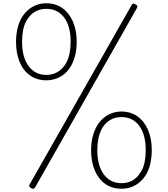

<svg xmlns="http://www.w3.org/2000/svg" viewBox="-20 -1135 1027 1174"><path d="M263 -644Q206 -644 164 -673.5Q122 -703 100 -756Q78 -809 78 -879Q78 -922 86.5 -959Q95 -996 111 -1024Q127 -1052 150 -1072.5Q173 -1093 201.5 -1104Q230 -1115 263 -1115Q319 -1115 360.5 -1086Q402 -1057 425.5 -1004Q449 -951 449 -879Q449 -837 440.5 -800.5Q432 -764 416 -735Q400 -706 377.5 -686Q355 -666 325.5 -655Q296 -644 263 -644ZM263 -677Q290 -677 313.5 -686Q337 -695 355 -712Q373 -729 386 -753Q399 -777 405.5 -809.5Q412 -842 412 -879Q412 -975 372 -1028Q332 -1081 263 -1081Q236 -1081 212.5 -1072Q189 -1063 171 -1046Q153 -1029 140 -1005Q127 -981 121 -949Q115 -917 115 -879Q115 -785 155 -731Q195 -677 263 -677ZM194 12Q190 18 184.5 19Q179 20 170 15Q162 10 159.5 5Q157 0 161 -7L786 -1106Q789 -1112 794.5 -1113Q800 -1114 809 -1108Q817 -1105 819 -1098.5Q821 -1092 818 -1087ZM723 19Q665 19 623.5 -10.5Q582 -40 559.5 -93Q537 -146 537 -217Q537 -259 546 -296Q555 -333 571 -362Q587 -391 610 -411Q633 -431 661.5 -442Q690 -453 723 -453Q779 -453 820.5 -423.5Q862 -394 885 -341Q908 -288 908 -217Q908 -175 900 -138Q892 -101 876 -72.5Q860 -44 837 -23.5Q814 -3 785.5 8Q757 19 723 19ZM723 -15Q750 -15 773.5 -24Q797 -33 814.5 -50Q832 -67 845.5 -91Q859 -115 865 -147.5Q871 -180 871 -217Q871 -312 831.5 -365.5Q792 -419 723 -419Q695 -419 672 -410Q649 -401 631 -384.5Q613 -368 600.5 -343.5Q588 -319 581.5 -287Q575 -255 575 -217Q575 -123 614.5 -69Q654 -15 723 -15Z"/></svg>

Font: Playwrite FR Moderne Thin
Style: Regular
Weight: 250
Version: Version 1.002